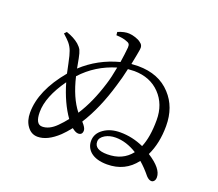

<svg xmlns="http://www.w3.org/2000/svg" viewBox="-124 -927 1247 1097"><g transform="rotate(20 500.0 -378.5)"><path d="M891.6 -3.9Q877 -3.9 860.4 -21.5Q826.2 -63.5 793.9 -90.8Q730.5 -6.8 621.1 -6.8Q555.7 -6.8 520.5 -36.1Q490.2 -62.5 490.2 -102.5Q490.2 -148.4 533.2 -177.7Q573.2 -205.1 631.8 -205.1Q705.1 -205.1 774.4 -173.8Q801.8 -238.3 801.8 -341.8Q801.8 -437.5 742.7 -499Q683.6 -560.5 586.9 -561.5Q575.2 -561.5 550.8 -559.6H547.9Q535.2 -501 519.5 -451.2Q474.6 -297.9 405.3 -188.5Q431.6 -160.2 431.6 -143.6Q431.6 -116.2 406.2 -116.2Q390.6 -116.2 367.2 -134.8Q340.8 -101.6 319.3 -81.1Q253.9 -19.5 194.3 -19.5Q155.3 -19.5 130.9 -53.7Q107.4 -85.9 107.4 -134.8Q107.4 -269.5 229.5 -416Q224.6 -436.5 217.8 -471.7Q207 -524.4 199.2 -543.9Q190.4 -568.4 173.8 -587.9Q163.1 -600.6 134.8 -626L147.5 -639.6Q194.3 -624 224.6 -598.6Q241.2 -584 249 -569.3Q256.8 -552.7 262.7 -521.5Q264.6 -506.8 271.5 -474.6Q272.5 -466.8 273.4 -462.9Q367.2 -549.8 494.1 -583Q502 -632.8 505.9 -675.8Q506.8 -690.4 501.5 -697.3Q496.1 -704.1 482.4 -708Q461.9 -716.8 419.9 -718.8L418 -738.3Q458 -754.9 486.3 -752.9Q503.9 -752 524.9 -745.1Q545.9 -738.3 557.6 -728.5Q579.1 -714.8 574.2 -687.5Q571.3 -667 556.6 -593.8Q582 -595.7 597.7 -595.7Q723.6 -595.7 795.9 -516.6Q864.3 -443.4 864.3 -328.1Q864.3 -223.6 826.2 -144.5Q915 -87.9 915 -35.2Q915 -20.5 908.2 -12.2Q901.4 -3.9 891.6 -3.9ZM602.5 -61.5Q696.3 -61.5 747.1 -127Q681.6 -168 617.2 -168Q581.1 -168 553.7 -152.3Q524.4 -134.8 524.4 -110.4Q524.4 -61.5 602.5 -61.5ZM199.2 -83Q242.2 -83 284.2 -125Q309.6 -150.4 330.1 -176.8Q275.4 -253.9 242.2 -368.2Q158.2 -250 158.2 -157.2Q158.2 -83 199.2 -83ZM367.2 -228.5Q423.8 -315.4 461.9 -439.5Q475.6 -482.4 487.3 -546.9Q366.2 -510.7 283.2 -419.9Q311.5 -298.8 367.2 -228.5Z"/></g></svg>

Font: Bpmf Zihi Only R
Style: R
Weight: 400
Foundry: But Ko
Version: Version 1.320